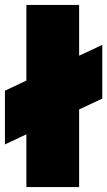

<svg xmlns="http://www.w3.org/2000/svg" viewBox="-77 -759 435 779"><path d="M338 -359 244 -315V0H30V-214L-57 -173V-391L30 -432V-739H244V-533L338 -577Z"/></svg>

Font: Readiness Black
Style: Regular
Weight: 900
Designer: Katatrad Team
Foundry: CadsonDemak
Version: Version 1.00;April 23, 2019;FontCreator 11.5.0.2425 64-bit; 